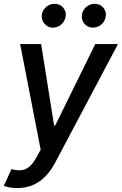

<svg xmlns="http://www.w3.org/2000/svg" viewBox="-31 -775 635 1000"><path d="M29.1 105.8Q51.1 112.2 69.2 112.2Q86.6 112.2 100.1 106.4Q113.6 100.5 124.5 90.7Q135.3 81 144.2 68Q153.1 55 160.9 40.8L180.8 5L73.9 -545.5H183.2L250.7 -121.1H256.4L465.2 -545.5H583.5L256.4 72.1Q186.1 204.5 59.7 204.5Q35.9 204.5 16.9 200.8Q-2.1 197.1 -11.4 192.8ZM396 -699.6Q397.7 -711.3 403.8 -721.4Q409.8 -731.5 418.7 -739Q427.6 -746.4 438.6 -750.7Q449.6 -755 461.3 -755Q490.4 -755 507.1 -735.1Q515.3 -725.1 518.6 -713.1Q522 -701 519.2 -686.1Q517 -674.4 511 -664.2Q505 -654.1 496.1 -646.7Q487.2 -639.2 476.2 -635.1Q465.2 -631 453.1 -631Q426.5 -631 408.7 -651.3Q391.3 -671.5 396 -699.6ZM187.1 -699.6Q188.9 -711.3 194.8 -721.4Q200.6 -731.5 209.5 -739Q218.4 -746.4 229.4 -750.7Q240.4 -755 252.5 -755Q281.6 -755 298.3 -735.1Q306.5 -725.1 309.8 -713.1Q313.2 -701 310.4 -686.1Q308.2 -674.4 302.2 -664.2Q296.2 -654.1 287.3 -646.7Q278.4 -639.2 267.4 -635.1Q256.4 -631 244.3 -631Q218 -631 200.3 -652Q182.9 -672.6 187.1 -699.6Z"/></svg>

Font: Inter P Medium
Style: Italic
Weight: 500
Italic angle: 9.39999°
Designer: Rasmus Andersson
Foundry: rsms
Version: Version 3.018;git-588b23468